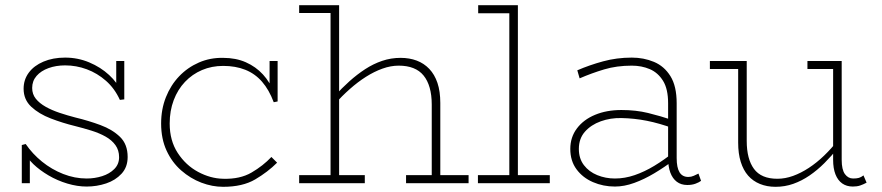

<svg xmlns="http://www.w3.org/2000/svg" viewBox="-20 -706 3399 740"><path d="M314 13Q278 13 239.5 1.5Q201 -10 167 -30Q133 -50 108.5 -73.5Q84 -97 75 -121L95 -99V0H64V-147L79 -151Q105 -113 142 -83Q179 -53 223.5 -35.5Q268 -18 314 -18Q345 -18 373.5 -27Q402 -36 420.5 -54.5Q439 -73 439 -100Q439 -127 425 -146.5Q411 -166 387 -179.5Q363 -193 332.5 -202.5Q302 -212 270 -220Q221 -232 175.5 -249.5Q130 -267 100.5 -294.5Q71 -322 71 -364Q71 -399 91 -426Q111 -453 147.5 -468.5Q184 -484 231 -484Q280 -484 324 -465.5Q368 -447 400.5 -417Q433 -387 448 -352L428 -375V-471H459V-323L442 -321Q422 -365 388.5 -394.5Q355 -424 314.5 -439Q274 -454 231 -454Q196 -454 167 -443.5Q138 -433 121 -413.5Q104 -394 104 -367Q104 -343 118 -325.5Q132 -308 156 -294.5Q180 -281 210 -271Q240 -261 271 -253Q321 -241 367 -224Q413 -207 442.5 -178.5Q472 -150 472 -101Q472 -62 448.5 -36.5Q425 -11 389 1Q353 13 314 13Z M840 14Q798 14 756 -2Q714 -18 678.5 -49Q643 -80 622 -125.5Q601 -171 601 -230Q601 -285 619.5 -331.5Q638 -378 670.5 -412Q703 -446 746.5 -465Q790 -484 840 -483Q889 -483 927.5 -466Q966 -449 993.5 -419Q1021 -389 1036 -349L1019 -358V-471H1050V-315L1035 -312Q1017 -360 990 -391Q963 -422 925.5 -437Q888 -452 840 -452Q796 -452 758.5 -436Q721 -420 693 -390.5Q665 -361 649.5 -320Q634 -279 634 -230Q634 -164 665 -116.5Q696 -69 743.5 -43.5Q791 -18 840 -17Q905 -15 949.5 -41Q994 -67 1026 -101L1048 -79Q1012 -43 963.5 -14.5Q915 14 840 14Z M1644 0V-303Q1644 -340 1636 -368Q1628 -396 1612.5 -415Q1597 -434 1573 -443.5Q1549 -453 1517 -453Q1486 -453 1454 -441.5Q1422 -430 1390.5 -410Q1359 -390 1328.5 -363Q1298 -336 1270 -305V-336Q1297 -366 1326.5 -392.5Q1356 -419 1387.5 -439.5Q1419 -460 1453 -471.5Q1487 -483 1524 -483Q1558 -483 1586 -472.5Q1614 -462 1634.5 -440.5Q1655 -419 1666 -386.5Q1677 -354 1677 -309V0ZM1133 0V-31H1386V0ZM1545 0V-31H1786V0ZM1287 -686V0H1254V-656H1133V-686Z M1943 0V-686H1976V0ZM1822 0V-31H2099V0ZM1823 -655V-686H1976V-655Z M2629 7Q2605 7 2588.5 -5.5Q2572 -18 2563.5 -41Q2555 -64 2555 -97V-308Q2555 -363 2535.5 -394.5Q2516 -426 2484.5 -439.5Q2453 -453 2415 -453Q2357 -453 2308.5 -438.5Q2260 -424 2214 -404L2205 -435Q2251 -455 2304 -469.5Q2357 -484 2415 -484Q2461 -484 2500.5 -467.5Q2540 -451 2564 -412.5Q2588 -374 2588 -308V-97Q2588 -60 2599 -42Q2610 -24 2633 -24Q2644 -24 2654 -28.5Q2664 -33 2672 -37L2682 -9Q2674 -3 2660.5 2Q2647 7 2629 7ZM2350 13Q2305 13 2265.5 -4Q2226 -21 2202 -53.5Q2178 -86 2178 -132Q2178 -177 2203.5 -211Q2229 -245 2273.5 -263.5Q2318 -282 2375 -282Q2431 -282 2478 -270.5Q2525 -259 2576 -242V-211Q2521 -231 2473 -240.5Q2425 -250 2375 -251Q2333 -252 2295.5 -238.5Q2258 -225 2234.5 -198.5Q2211 -172 2211 -132Q2211 -95 2230.5 -69.5Q2250 -44 2282 -31Q2314 -18 2350 -18Q2388 -18 2426 -31Q2464 -44 2502 -67Q2540 -90 2576 -119V-88Q2540 -61 2501.5 -38Q2463 -15 2424.5 -1Q2386 13 2350 13Z M2969 14Q2936 14 2909 3Q2882 -8 2863.5 -29Q2845 -50 2835 -82Q2825 -114 2825 -156V-471H2858V-163Q2858 -128 2865 -101Q2872 -74 2886 -55Q2900 -36 2922.5 -26.5Q2945 -17 2976 -17Q3006 -17 3036.5 -28Q3067 -39 3097.5 -59Q3128 -79 3156.5 -106.5Q3185 -134 3210 -166V-136Q3185 -105 3157.5 -77.5Q3130 -50 3100 -29.5Q3070 -9 3037.5 2.5Q3005 14 2969 14ZM2716 -440V-471H2841V-440ZM3267 13Q3243 13 3226 1Q3209 -11 3200 -34Q3191 -57 3191 -90V-471H3224V-90Q3224 -52 3236.5 -35Q3249 -18 3268 -18Q3282 -18 3290.5 -20.5Q3299 -23 3308 -30L3320 -2Q3307 5 3295 9Q3283 13 3267 13ZM3092 -440V-471H3214V-440Z"/></svg>

Font: BioRhyme ExtraBold ExtraLight
Style: Regular
Weight: 250
Version: Version 1.600;gftools[0.9.33]